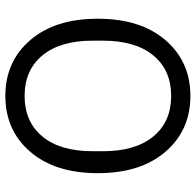

<svg xmlns="http://www.w3.org/2000/svg" viewBox="-27 -703 740 726"><g transform="rotate(90 343.0 -340.0)"><path d="M553.7 -84.2Q472.7 9.8 342.8 9.8Q212.9 9.8 131.8 -84.2Q50.8 -178.2 50.8 -339.8Q50.8 -501.5 131.8 -595.7Q212.9 -689.9 342.8 -689.9Q472.7 -689.9 553.7 -595.7Q634.8 -501.5 634.8 -339.8Q634.8 -178.2 553.7 -84.2ZM133.8 -319.8Q133.8 -197.8 189.5 -130.4Q245.1 -63 342.8 -63Q440.4 -63 496.1 -130.4Q551.8 -197.8 551.8 -319.8V-359.9Q551.8 -481.9 496.1 -549.6Q440.4 -617.2 342.8 -617.2Q245.1 -617.2 189.5 -549.6Q133.8 -481.9 133.8 -359.9Z"/></g></svg>

Font: TASA Orbiter Text
Style: Regular
Weight: 400
Designer: Weizhong Zhang
Version: Version 1.000;Glyphs 3.1.2 (3151)